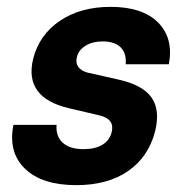

<svg xmlns="http://www.w3.org/2000/svg" viewBox="-20 -530 533 560"><path d="M202.5 10Q102.5 10 52.9 -37.9Q3.3 -85.8 19.2 -165.8H145Q142.5 -132.5 162.9 -113.8Q183.3 -95 223.3 -95Q257.5 -95 278.8 -107.9Q300 -120.8 305.8 -145Q315 -182.5 270.8 -193.3L181.7 -214.2Q49.2 -245 76.7 -358.3Q94.2 -428.3 154.6 -469.2Q215 -510 302.5 -510Q395.8 -510 441.2 -464.2Q486.7 -418.3 472.5 -342.5H346.7Q349.2 -375 331.7 -392.1Q314.2 -409.2 279.2 -409.2Q250 -409.2 229.6 -396.7Q209.2 -384.2 204.2 -363.3Q200 -346.7 208.3 -335Q216.7 -323.3 235 -318.3L327.5 -297.5Q396.7 -281.7 422.1 -245.4Q447.5 -209.2 432.5 -147.5Q413.3 -72.5 353.8 -31.2Q294.2 10 202.5 10Z"/></svg>

Font: Funnel Sans
Style: Bold Italic
Weight: 700
Italic angle: -14.036°
Designer: NORD ID, Kristian Moeller
Foundry: Dicotype
Version: Version 1.000